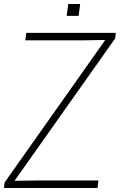

<svg xmlns="http://www.w3.org/2000/svg" viewBox="-29 -945 602 965"><path d="M374 -924.8 366.2 -865.2H306.2L314 -924.8ZM-5.9 -27.8 500 -744.1 378.9 -742.2H98.1L103 -779.8H553.2L549.8 -752L43.9 -36.1L165 -38.1H465.8L460.9 0H-8.8Z"/></svg>

Font: Cooper Hewitt
Style: Light Italic
Weight: 704
Designer: Village Type and Design LLC
Foundry: Cooper Hewitt Smithsonian Design Museum
Version: 1.000